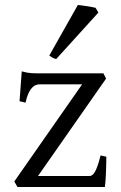

<svg xmlns="http://www.w3.org/2000/svg" viewBox="-20 -747 482 767"><path d="M404.8 -121.1Q404.8 -105.5 404.3 -87.9Q403.8 -70.3 403.1 -53.7Q402.3 -37.1 401.4 -22.9Q400.4 -8.8 398.9 0H49.8L37.1 -22L308.1 -410.2H139.2Q131.3 -410.2 123.3 -407.2Q115.2 -404.3 107.7 -396.2Q100.1 -388.2 93.5 -373.8Q86.9 -359.4 82 -336.9L58.1 -342.8L66.9 -461.9Q77.6 -459 86.4 -457.3Q95.2 -455.6 104.7 -454.8Q114.3 -454.1 125.5 -454.1H393.1L403.8 -433.1L131.8 -43.9H337.9Q350.1 -43.9 360.4 -62.7Q370.6 -81.5 381.8 -126ZM204.6 -511.2Q195.8 -513.2 189.2 -516.8Q182.6 -520.5 176.8 -524.9L291 -727.1Q296.9 -726.6 306.6 -725.3Q316.4 -724.1 326.9 -722.4Q337.4 -720.7 346.9 -719Q356.4 -717.3 361.8 -715.8L373 -696.8Z"/></svg>

Font: Akkhara
Style: Regular
Weight: 400
Designer: J. Victor Gaultney
Version: Version 1.00 June 13, 2006, initial release